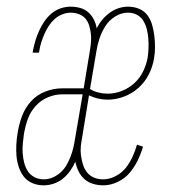

<svg xmlns="http://www.w3.org/2000/svg" viewBox="-20 -548 540 576"><path d="M111 8Q93 8 77.5 1.5Q62 -5 52 -17.5Q42 -30 36.5 -46.5Q31 -63 29.5 -80Q28 -97 29 -114.5Q30 -132 33 -150Q37 -175 46 -199.5Q55 -224 73 -244Q91 -264 116.5 -273.5Q142 -283 166 -283H231L250 -398Q252 -410 253 -423Q254 -436 252.5 -448Q251 -460 247.5 -471.5Q244 -483 236.5 -492Q229 -501 217 -505.5Q205 -510 192 -510Q180 -510 167 -505Q154 -500 144 -491Q134 -482 126.5 -470.5Q119 -459 113.5 -446.5Q108 -434 104 -421.5Q100 -409 98 -396L97 -390H78L79 -397Q82 -412 86.5 -427Q91 -442 97.5 -456Q104 -470 113 -483.5Q122 -497 134.5 -507.5Q147 -518 162 -523Q177 -528 192 -528Q207 -528 221 -524Q235 -520 245 -511Q255 -502 261.5 -489.5Q268 -477 270 -463Q277 -477 287 -489Q297 -501 309.5 -510Q322 -519 336 -523.5Q350 -528 364 -528Q382 -528 397.5 -521.5Q413 -515 422.5 -502Q432 -489 436.5 -473Q441 -457 443 -440.5Q445 -424 445 -406.5Q445 -389 442 -372Q438 -348 426.5 -325Q415 -302 395.5 -284.5Q376 -267 351.5 -258Q327 -249 303 -249Q288 -249 273.5 -252.5Q259 -256 247 -262L227 -139Q224 -124 222.5 -109.5Q221 -95 223 -81Q225 -67 229 -54Q233 -41 241.5 -30.5Q250 -20 262.5 -15Q275 -10 290 -10Q308 -10 326.5 -19.5Q345 -29 357 -44Q369 -59 377.5 -77.5Q386 -96 391 -114L409 -108Q403 -87 393 -66.5Q383 -46 368.5 -29Q354 -12 332.5 -2Q311 8 290 8Q274 8 259 3.5Q244 -1 233 -11Q222 -21 215.5 -34.5Q209 -48 206 -63Q200 -49 190.5 -35.5Q181 -22 168.5 -12Q156 -2 141 3Q126 8 111 8ZM303 -267Q324 -267 345 -275Q366 -283 383 -298.5Q400 -314 409.5 -334Q419 -354 423 -375Q425 -389 425.5 -403.5Q426 -418 425 -432Q424 -446 420.5 -460Q417 -474 410 -485.5Q403 -497 391 -503.5Q379 -510 364 -510Q344 -510 325.5 -498.5Q307 -487 296 -469.5Q285 -452 278.5 -432.5Q272 -413 269 -393L250 -281Q261 -274 275 -270.5Q289 -267 303 -267ZM111 -10Q125 -10 138 -15.5Q151 -21 162 -31Q173 -41 180 -53.5Q187 -66 192 -79Q197 -92 200 -105Q203 -118 205 -131L228 -265H166Q145 -265 123.5 -256Q102 -247 86.5 -229.5Q71 -212 63.5 -191Q56 -170 52 -148Q50 -133 48.5 -118Q47 -103 48 -88.5Q49 -74 52.5 -60Q56 -46 63.5 -34.5Q71 -23 83.5 -16.5Q96 -10 111 -10Z"/></svg>

Font: Iosevka Curly Thin
Style: Italic
Weight: 100
Italic angle: -9°
Monospace: yes
Designer: Belleve Invis
Foundry: Belleve Invis
Version: Version 22.1.2; ttfautohint (v1.8.4)